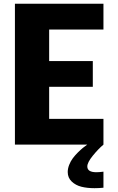

<svg xmlns="http://www.w3.org/2000/svg" viewBox="-20 -757 619 1005"><path d="M521.5 141.6V225.6Q498 228 474.6 228Q436.5 228 406.2 220.5Q376 212.9 355.2 193.1Q334.5 173.3 334.5 143.6Q334.5 125.5 342 106.2Q349.6 86.9 360.8 71.8Q372.1 56.6 387 41.7Q401.9 26.9 413.6 17.3Q425.3 7.8 436.5 0H58.1V-737.3H521.5V-602.5H237.3V-437.5H465.8V-302.7H237.3V-134.8H521.5V0Q494.6 22.5 465.8 57.9Q437 93.3 437 114.3Q437 144.5 484.4 144.5Q499 144.5 521.5 141.6Z"/></svg>

Font: Epilogue ExtraBold
Style: Regular
Weight: 800
Designer: Tyler Finck
Foundry: Etcetera Type Co
Version: Version 2.112